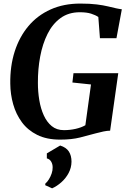

<svg xmlns="http://www.w3.org/2000/svg" viewBox="-20 -772 724 1074"><path d="M316.5 9Q241.5 9 188.5 -17.2Q135.5 -43.5 102.5 -88.2Q69.5 -133 53.8 -188.8Q38 -244.5 37.5 -304Q36 -402 62.2 -484Q88.5 -566 139 -626Q189.5 -686 262.8 -719Q336 -752 429 -752Q484.5 -752 521.5 -747.2Q558.5 -742.5 584.2 -736.2Q610 -730 630 -725.5Q638 -724 645.5 -722.5Q653 -721 661.5 -720L631.5 -558.5H539L530 -677Q514.5 -687.5 489.8 -695.5Q465 -703.5 426.5 -703.5Q363.5 -703.5 318.8 -671Q274 -638.5 246 -582.5Q218 -526.5 204.8 -455.8Q191.5 -385 192 -308Q192 -259 199.8 -212Q207.5 -165 224.8 -127Q242 -89 269.5 -66.5Q297 -44 337.5 -44Q371 -44 403 -51.2Q435 -58.5 457.5 -71.5L489 -299.5L385 -310.5L391 -362.5H641.5L596 -41Q580 -41 558.5 -36.5Q537 -32 515 -26Q475.5 -15 428.2 -3Q381 9 316.5 9ZM233 264 233.5 255Q244 246.5 253.5 231.2Q263 216 269 198.2Q275 180.5 274.5 164Q274.5 146 266.2 132Q258 118 242 114V86L316.5 42Q350 52.5 365 75.2Q380 98 380 132.5Q379.5 166.5 363.8 196Q348 225.5 323.2 247.5Q298.5 269.5 271.5 281.5Z"/></svg>

Font: Merriweather 60pt
Style: Bold Italic
Weight: 700
Italic angle: -7.8°
Version: Version 2.101